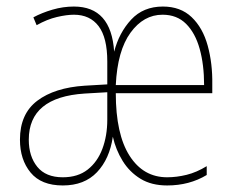

<svg xmlns="http://www.w3.org/2000/svg" viewBox="-20 -557 721 587"><path d="M478 -537Q532 -537 566 -504.5Q600 -472 615 -417.5Q630 -363 629 -299V-272H334Q334 -147 376 -81Q418 -15 491 -15Q520 -15 550.5 -22.5Q581 -30 612 -49V-22Q559 10 491 10Q443 10 409.5 -10.5Q376 -31 355 -65Q334 -99 325 -139Q315 -71 276.5 -30.5Q238 10 172 10Q106 10 73.5 -29.5Q41 -69 41 -130Q41 -209 94 -249Q147 -289 239 -295L308 -299V-369Q308 -442 281.5 -477Q255 -512 206 -512Q184 -512 154 -505Q124 -498 92 -480L82 -504Q108 -518 140.5 -527.5Q173 -537 206 -537Q320 -537 329 -399Q344 -457 381 -497Q418 -537 478 -537ZM477 -512Q419 -512 379 -457Q339 -402 334 -297H604Q604 -359 590.5 -407.5Q577 -456 549 -484Q521 -512 477 -512ZM239 -271Q68 -260 68 -130Q68 -79 94 -47Q120 -15 172 -15Q218 -15 248 -38.5Q278 -62 293 -102Q308 -142 308 -191V-275Z"/></svg>

Font: Noto Sans Georgian Condensed Thin
Style: Regular
Weight: 100
Width: 3
Designer: Monotype Design Team, Akaki Razmadze
Foundry: Google LLC
Version: Version 2.005; ttfautohint (v1.8.4.7-5d5b)